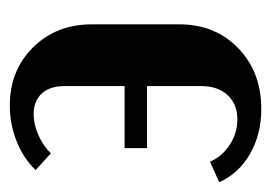

<svg xmlns="http://www.w3.org/2000/svg" viewBox="-101 -444 555 393"><g transform="rotate(-90 176.5 -247.5)"><path d="M323.2 -336.9V-158.2Q323.2 -84.5 274.4 -37.4Q225.6 9.8 149.9 9.8Q98.1 9.8 58.1 -13.2Q18.1 -36.1 0 -76.2L42 -95.2Q52.7 -70.3 76.7 -54.7Q100.6 -39.1 128.9 -39.1Q159.7 -39.1 178.2 -59.1Q196.8 -79.1 196.8 -112.8V-224.1H69.8V-270H196.8V-393.1Q196.8 -422.9 181.6 -439.5Q166.5 -456.1 139.2 -456.1Q118.2 -456.1 96.2 -446.3Q74.2 -436.5 59.1 -420.9L24.9 -452.1Q48.8 -477.1 84 -491Q119.1 -504.9 157.2 -504.9Q229 -504.9 276.1 -457.3Q323.2 -409.7 323.2 -336.9Z"/></g></svg>

Font: Moniqa Black Paragraph
Style: Regular
Weight: 900
Designer: Rajesh Rajput
Foundry: Rajesh Rajput
Version: Version 1.000